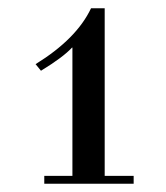

<svg xmlns="http://www.w3.org/2000/svg" viewBox="-20 -726 401 464"><path d="M87 -282V-301H155V-611H154Q133 -588 79 -555L66 -571Q165 -632 200 -706H233V-301H303V-282Z"/></svg>

Font: Justus
Style: Roman
Weight: 500
Version: Version 001.001